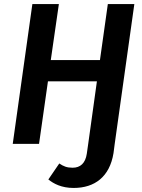

<svg xmlns="http://www.w3.org/2000/svg" viewBox="-20 -711 704 949"><path d="M513 -691 474 -414H231L271 -691H140L43 0H173L217 -309H459L416 0L409 49C402 96 377 118 339 118C310 118 294 111 273 97L219 176C245 197 284 218 344 218C448 218 522 163 541 46L547 0L644 -691Z"/></svg>

Font: Fira Sans Medium
Style: Italic
Weight: 500
Italic angle: -8°
Designer: bBox Type GmbH & Carrois Corporate GbR & Edenspiekermann AG
Foundry: bBox Type GmbH & Carrois Corporate GbR & Edenspiekermann AG
Version: Version 4.301;PS 004.301;hotconv 1.0.88;makeotf.lib2.5.64775